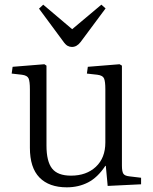

<svg xmlns="http://www.w3.org/2000/svg" viewBox="-20 -788 655 822"><path d="M266 14Q190 14 149 -28Q108 -70 108 -155V-406Q108 -439 102.5 -452Q97 -465 74 -468L30 -473L34 -502L170 -513L179 -507V-165Q179 -97 203 -66.5Q227 -36 284 -36Q350 -36 390.5 -74Q431 -112 431 -178V-406Q431 -439 425.5 -452Q420 -465 397 -468L352 -473L356 -502L492 -513L502 -507V-79Q502 -54 508 -44.5Q514 -35 534 -33L584 -27V1L441 8L433 -78H431Q398 -28 357 -7Q316 14 266 14ZM288 -587Q278 -587 269 -592Q260 -597 249 -613L147 -751L165 -768L289 -663L414 -768L432 -752L325 -608Q309 -587 288 -587Z"/></svg>

Font: Literata 36pt Light
Style: Regular
Weight: 300
Designer: Latin by Veronika Burian and Jose Scaglione. Greek by Irene Vlachou. Cyrillic by Vera Evstafieva.
Foundry: TypeTogether
Version: Version 3.002